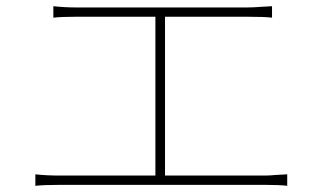

<svg xmlns="http://www.w3.org/2000/svg" viewBox="-20 -659 1040 619"><path d="M225 -635H779Q796 -635 822 -637L857 -639V-602Q836 -605 779 -605H225Q176 -605 152 -602V-639Q188 -635 225 -635ZM481 -616H512V-81H481ZM172 -93H834Q848 -93 870 -95L906 -97V-60Q881 -63 834 -63H172Q122 -63 94 -60V-97Q130 -93 172 -93Z"/></svg>

Font: Merged Yaku Han JP Thin
Style: Regular
Weight: 250
Designer: Ryoko NISHIZUKA 西塚涼子 (kana, bopomofo & ideographs); Paul D. Hunt (Latin, Greek & Cyrillic); Sandoll Communications 산돌커뮤니
Foundry: Adobe
Version: Version 2.004